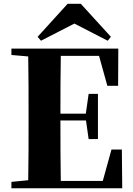

<svg xmlns="http://www.w3.org/2000/svg" viewBox="-20 -1007 714 1027"><path d="M412.1 -986.8 573.2 -810.1 556.2 -789.1 377.9 -880.9 199.2 -789.1 181.2 -810.1 341.8 -986.8ZM554.2 -547.9 509.8 -708H305.2Q303.7 -632.8 303.5 -555.7Q303.2 -478.5 303.2 -398.9H439L454.1 -504.9H503.9V-263.2H454.1L439.9 -362.8H303.2V-359.9Q303.2 -276.9 303.5 -197Q303.7 -117.2 305.2 -39.1H529.8L576.2 -207H631.8L633.8 0H41V-34.2L130.9 -43Q132.3 -118.7 132.6 -195.8Q132.8 -272.9 132.8 -351.1V-395Q132.8 -473.1 132.6 -550.5Q132.3 -627.9 130.9 -705.1L41 -712.9V-747.1H612.8L611.8 -547.9Z"/></svg>

Font: Source Han Serif TW Heavy
Style: Regular
Weight: 900
Designer: Ryoko NISHIZUKA Ë•øÂ°öÊ∂ºÂ≠ê (kana & ideographs); Frank Grie√ühammer (Latin, Greek & Cyrillic); Wenlong ZHANG Âº†ÊñáÈæô 
Foundry: Adobe
Version: Version 2.003;hotconv 1.1.1;makeotfexe 2.6.0